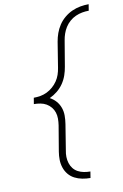

<svg xmlns="http://www.w3.org/2000/svg" viewBox="-105 -892 710 1104"><g transform="rotate(-10 250.0 -340.0)"><path d="M331 153Q307 153 283.5 148.5Q260 144 239.5 133.5Q219 123 204.5 105.5Q190 88 182.5 66Q175 44 174.5 20Q174 -4 178 -28L203 -177Q206 -197 206 -216Q206 -235 200.5 -252Q195 -269 183.5 -283Q172 -297 156.5 -306Q141 -315 122 -318.5Q103 -322 84 -322L90 -358Q110 -358 129.5 -361.5Q149 -365 167.5 -374Q186 -383 202 -397Q218 -411 229.5 -428Q241 -445 247.5 -464Q254 -483 257 -503L281 -652Q285 -676 293.5 -700Q302 -724 316.5 -746Q331 -768 352 -785.5Q373 -803 396.5 -813.5Q420 -824 445 -828.5Q470 -833 494 -833L488 -796Q469 -796 449.5 -792.5Q430 -789 411 -780.5Q392 -772 376 -758Q360 -744 349 -726.5Q338 -709 331.5 -690Q325 -671 322 -652L297 -503Q293 -478 284.5 -453.5Q276 -429 261 -407Q246 -385 225 -368Q204 -351 180 -340Q201 -329 216 -312Q231 -295 239 -273Q247 -251 247 -226.5Q247 -202 243 -177L219 -28Q215 -9 215.5 10Q216 29 221.5 46.5Q227 64 238 78Q249 92 265 100.5Q281 109 299.5 112.5Q318 116 337 116L331 153Z"/></g></svg>

Font: Iosevka SS04 Extralight
Style: Italic
Weight: 200
Italic angle: -9°
Monospace: yes
Designer: Belleve Invis
Foundry: Belleve Invis
Version: Version 19.0.0; ttfautohint (v1.8.4)